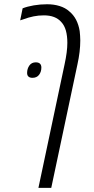

<svg xmlns="http://www.w3.org/2000/svg" viewBox="-20 -660 451 920"><path d="M164.1 240.2 289.6 -352.5Q295.9 -381.3 299.3 -407.2Q302.7 -433.1 302.7 -454.6Q302.7 -488.3 295.7 -513.4Q288.6 -538.6 273.4 -554.7Q245.6 -586.4 190.4 -586.4Q164.1 -586.4 140.4 -581.5Q116.7 -576.7 90.3 -566.9Q85 -565.4 81.8 -564.2Q78.6 -563 76.7 -562.5L88.4 -620.1Q110.8 -628.9 141.8 -634.3Q172.9 -639.6 205.6 -639.6Q238.3 -639.6 265.6 -631.1Q293 -622.6 311 -606.4Q332 -589.4 344.5 -565.4Q356.9 -541.5 361.8 -511.2Q362.8 -500 363.8 -488.8Q364.7 -477.5 364.7 -466.3Q364.7 -439.9 361.3 -411.1Q357.9 -382.3 351.1 -351.6L225.6 240.2ZM135.7 -287.1Q123 -287.1 116.5 -293Q109.9 -298.8 109.9 -310.5Q109.9 -330.6 120.6 -345.9Q131.3 -361.3 151.4 -361.3Q164.6 -361.3 171.4 -355Q178.2 -348.6 178.2 -336.4Q178.2 -315.9 167.2 -301.5Q156.2 -287.1 135.7 -287.1Z"/></svg>

Font: Open Sans SemiCondensed Light
Style: Italic
Weight: 300
Width: 4
Italic angle: -12°
Designer: Monotype Design Team
Foundry: Monotype Imaging Inc.
Version: Version 3.000